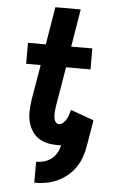

<svg xmlns="http://www.w3.org/2000/svg" viewBox="-62 -777 625 1040"><g transform="rotate(5 250.0 -256.5)"><path d="M165 222V108Q186 108 208 102Q230 96 248 82Q266 68 277 48Q288 28 292 7Q287 8 281.5 8Q276 8 270 8Q242 8 214.5 1.5Q187 -5 165.5 -20.5Q144 -36 130.5 -59Q117 -82 111 -108.5Q105 -135 106 -163.5Q107 -192 111 -221L144 -416H65V-530H162L196 -735H334L300 -530H415V-416H282L246 -202Q245 -193 243.5 -183.5Q242 -174 242 -164.5Q242 -155 242.5 -146Q243 -137 245.5 -128Q248 -119 254.5 -112.5Q261 -106 270 -106Q283 -106 293.5 -116Q304 -126 310.5 -138Q317 -150 321.5 -162.5Q326 -175 329 -188L455 -143L431 0Q426 31 415.5 60.5Q405 90 386.5 117Q368 144 342 165Q316 186 286.5 199Q257 212 226.5 217Q196 222 165 222Z"/></g></svg>

Font: Iosevka Slab Heavy
Style: Italic
Weight: 900
Italic angle: -9°
Monospace: yes
Designer: Belleve Invis
Foundry: Belleve Invis
Version: Version 11.1.0; ttfautohint (v1.8.3)